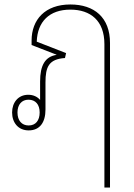

<svg xmlns="http://www.w3.org/2000/svg" viewBox="-20 -577 596 857"><path d="M446 260H471V-385C471 -499 401 -557 294 -557C181 -557 121 -489 121 -396V-376L232 -333V-332C181 -324 159 -285 159 -213V-131C147 -145 129 -154 106 -154C61 -154 34 -119 34 -75C34 -30 61 5 108 5C158 5 183 -31 183 -88V-209C183 -279 198 -313 270 -318L275 -340L144 -391C147 -480 200 -534 294 -534C384 -534 446 -485 446 -380ZM108 -17C77 -17 58 -39 58 -75C58 -110 77 -132 107 -132C139 -132 157 -110 157 -75C157 -39 139 -17 108 -17Z"/></svg>

Font: Noto Sans Thai Looped SemiCondensed Thin
Style: Regular
Weight: 100
Width: 4
Designer: Sasikarn Vongin, Ben Mitchell
Foundry: The Fontpad Ltd
Version: Version 1.001